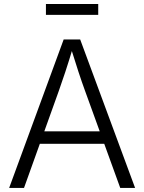

<svg xmlns="http://www.w3.org/2000/svg" viewBox="-20 -921 707 941"><path d="M24.9 0 292 -727.5H373L642.1 0H569.3L396.5 -476.6Q381.8 -516.6 364.5 -569.1Q347.2 -621.6 324.2 -695.8H339.8Q317.4 -620.6 299.8 -567.6Q282.2 -514.6 268.6 -476.6L97.7 0ZM149.4 -216.3V-277.3H517.1V-216.3ZM461.4 -901.4V-848.1H205.1V-901.4Z"/></svg>

Font: Inter 17pt Light
Style: Regular
Weight: 300
Version: Version 4.001;git-66647c0bb